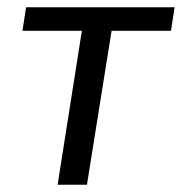

<svg xmlns="http://www.w3.org/2000/svg" viewBox="-20 -510 502 530"><path d="M139 0 206 -425H42L52 -490H462L452 -425H288L220 0Z"/></svg>

Font: Nunito Sans 10pt SemiCondensed
Style: Italic
Weight: 400
Width: 4
Italic angle: -9°
Designer: Vernon Adams
Foundry: Vernon Adams
Version: Version 3.101;gftools[0.9.27]